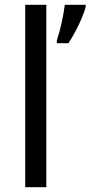

<svg xmlns="http://www.w3.org/2000/svg" viewBox="-20 -780 377 800"><path d="M173 0V-760H85V0ZM337 -751V-760H250C245 -717 230 -650 217 -612V-600H265C295 -644 328 -715 337 -751Z"/></svg>

Font: Noto Sans Inscriptional Parthian
Style: Regular
Weight: 400
Designer: Monotype Design Team
Foundry: Monotype Imaging Inc.
Version: Version 2.003